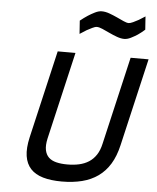

<svg xmlns="http://www.w3.org/2000/svg" viewBox="-61 -984 851 1044"><g transform="rotate(5 364.0 -461.5)"><path d="M218 -216Q210 -179 215 -154Q220 -129 235.5 -114Q251 -99 277 -92.5Q303 -86 337 -86Q372 -86 401.5 -92.5Q431 -99 454.5 -114Q478 -129 494.5 -154Q511 -179 519 -216L630 -694H728L617 -216Q603 -155 577 -112.5Q551 -70 513 -43Q475 -16 425.5 -3.5Q376 9 315 9Q256 9 213 -3.5Q170 -16 145 -43Q120 -70 113.5 -112.5Q107 -155 121 -216L232 -694H329ZM696 -853Q677 -836 658 -823Q641 -812 622 -802.5Q603 -793 586 -793Q568 -793 546 -801Q524 -809 503 -819Q482 -829 463.5 -837Q445 -845 433 -845Q423 -845 408 -837.5Q393 -830 378 -822Q360 -811 342 -799L337 -871Q358 -888 378 -901Q395 -912 415 -922Q435 -932 452 -932Q472 -932 494 -924Q516 -916 536.5 -906.5Q557 -897 574.5 -889Q592 -881 603 -881Q611 -881 626.5 -888Q642 -895 656 -903Q673 -913 691 -925Z"/></g></svg>

Font: Panefresco 600wt
Style: Italic
Weight: 600
Foundry: Campivisivi & Chank Co
Version: Version 1.000